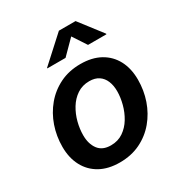

<svg xmlns="http://www.w3.org/2000/svg" viewBox="-180 -888 964 1025"><g transform="rotate(-30 302.0 -375.0)"><path d="M262.7 11.2Q191.9 11.2 141.6 -16.8Q91.3 -44.9 64.5 -95.7Q37.6 -146.5 37.6 -214.4Q37.6 -279.8 58.3 -339.8Q79.1 -399.9 118.7 -447.3Q158.2 -494.6 214.4 -522.2Q270.5 -549.8 341.3 -549.8Q412.1 -549.8 462.4 -522Q512.7 -494.1 539.6 -443.4Q566.4 -392.6 566.4 -324.2Q566.4 -258.3 545.7 -198.2Q524.9 -138.2 485.4 -90.8Q445.8 -43.5 389.6 -16.1Q333.5 11.2 262.7 11.2ZM267.1 -91.8Q310.5 -91.8 343 -114Q375.5 -136.2 396.7 -171.4Q418 -206.5 428.7 -247.6Q439.5 -288.6 439.5 -326.2Q439.5 -361.8 428.2 -388.9Q417 -416 394.3 -431.4Q371.6 -446.8 336.4 -446.8Q293.5 -446.8 261 -425Q228.5 -403.3 207 -367.9Q185.5 -332.5 175 -291.7Q164.6 -251 164.6 -212.4Q164.6 -159.2 189.7 -125.5Q214.8 -91.8 267.1 -91.8ZM289.6 -617.7H177.2L177.7 -621.1L331.5 -761.2H434.1L542 -621.1L541.5 -617.7H428.2L373 -701.7Z"/></g></svg>

Font: Inter 16pt SemiBold
Style: Italic
Weight: 600
Italic angle: -9.3988°
Version: Version 4.001;git-66647c0bb